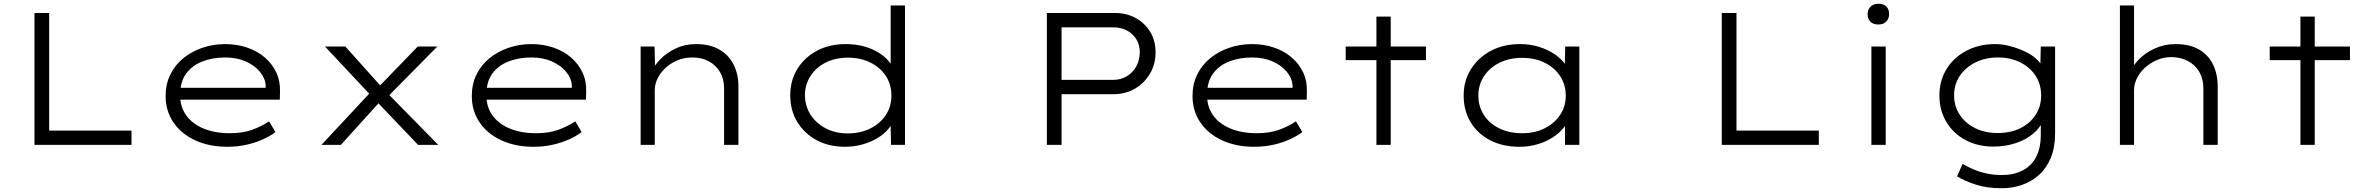

<svg xmlns="http://www.w3.org/2000/svg" viewBox="-20 -769 12603 1019"><path d="M163 0V-700H241V-76H678V0Z M1186 10Q1090 10 1015.5 -24.5Q941 -59 900 -120Q859 -181 859 -259Q859 -322 883.5 -372.5Q908 -423 951.5 -459Q995 -495 1053 -515Q1111 -535 1175 -535Q1238 -535 1292 -516.5Q1346 -498 1385.5 -464Q1425 -430 1446.5 -384Q1468 -338 1466 -282L1465 -240H924L913 -303H1408L1390 -293V-317Q1387 -355 1359 -388.5Q1331 -422 1284 -443Q1237 -464 1175 -464Q1109 -464 1054.5 -443Q1000 -422 968 -378.5Q936 -335 936 -264Q936 -203 968 -157.5Q1000 -112 1060 -87Q1120 -62 1200 -62Q1267 -62 1316.5 -79.5Q1366 -97 1408 -125L1442 -68Q1413 -46 1373.5 -28.5Q1334 -11 1287 -0.5Q1240 10 1186 10Z M2199 0 1970 -240 1957 -253 1705 -522H1813L2020 -291L2031 -280L2306 0ZM1686 0 1947 -280 1998 -231 1789 0ZM2035 -253 1988 -306 2197 -522H2301Z M2811 10Q2715 10 2640.5 -24.5Q2566 -59 2525 -120Q2484 -181 2484 -259Q2484 -322 2508.5 -372.5Q2533 -423 2576.5 -459Q2620 -495 2678 -515Q2736 -535 2800 -535Q2863 -535 2917 -516.5Q2971 -498 3010.5 -464Q3050 -430 3071.5 -384Q3093 -338 3091 -282L3090 -240H2549L2538 -303H3033L3015 -293V-317Q3012 -355 2984 -388.5Q2956 -422 2909 -443Q2862 -464 2800 -464Q2734 -464 2679.5 -443Q2625 -422 2593 -378.5Q2561 -335 2561 -264Q2561 -203 2593 -157.5Q2625 -112 2685 -87Q2745 -62 2825 -62Q2892 -62 2941.5 -79.5Q2991 -97 3033 -125L3067 -68Q3038 -46 2998.5 -28.5Q2959 -11 2912 -0.5Q2865 10 2811 10Z M3380 0V-522H3454L3457 -384L3434 -383Q3451 -420 3484.5 -454.5Q3518 -489 3566.5 -512Q3615 -535 3673 -535Q3747 -535 3797 -506.5Q3847 -478 3873 -427Q3899 -376 3899 -310V0H3823V-300Q3823 -350 3801 -387Q3779 -424 3741.5 -444Q3704 -464 3656 -464Q3611 -464 3574.5 -448.5Q3538 -433 3511 -407.5Q3484 -382 3469.5 -351.5Q3455 -321 3455 -291V0H3418Q3404 0 3395 0Q3386 0 3380 0Z M4465 10Q4379 10 4313.5 -25.5Q4248 -61 4211 -122.5Q4174 -184 4174 -263Q4174 -342 4212 -403.5Q4250 -465 4316.5 -500Q4383 -535 4468 -535Q4520 -535 4564.5 -523Q4609 -511 4643.5 -489.5Q4678 -468 4700.5 -440Q4723 -412 4732 -379L4707 -386V-740H4783V0H4709L4706 -142L4726 -146Q4719 -114 4696 -86Q4673 -58 4637.5 -36.5Q4602 -15 4557.5 -2.5Q4513 10 4465 10ZM4479 -61Q4547 -61 4599.5 -87.5Q4652 -114 4681.5 -159Q4711 -204 4711 -263Q4711 -320 4682 -365Q4653 -410 4600.5 -436.5Q4548 -463 4480 -463Q4413 -463 4362 -437Q4311 -411 4281.5 -365.5Q4252 -320 4252 -263Q4253 -205 4282 -160Q4311 -115 4362 -88Q4413 -61 4479 -61Z M5536 0V-700H5899Q5959 -700 6008 -673Q6057 -646 6085 -599Q6113 -552 6113 -492Q6113 -428 6083 -377.5Q6053 -327 6003 -298Q5953 -269 5889 -269H5614V0ZM5614 -345H5887Q5928 -345 5960.5 -364.5Q5993 -384 6011 -417.5Q6029 -451 6029 -493Q6029 -531 6011 -560.5Q5993 -590 5961 -607Q5929 -624 5887 -624H5614Z M6636 10Q6540 10 6465.5 -24.5Q6391 -59 6350 -120Q6309 -181 6309 -259Q6309 -322 6333.5 -372.5Q6358 -423 6401.5 -459Q6445 -495 6503 -515Q6561 -535 6625 -535Q6688 -535 6742 -516.5Q6796 -498 6835.5 -464Q6875 -430 6896.5 -384Q6918 -338 6916 -282L6915 -240H6374L6363 -303H6858L6840 -293V-317Q6837 -355 6809 -388.5Q6781 -422 6734 -443Q6687 -464 6625 -464Q6559 -464 6504.5 -443Q6450 -422 6418 -378.5Q6386 -335 6386 -264Q6386 -203 6418 -157.5Q6450 -112 6510 -87Q6570 -62 6650 -62Q6717 -62 6766.5 -79.5Q6816 -97 6858 -125L6892 -68Q6863 -46 6823.5 -28.5Q6784 -11 6737 -0.5Q6690 10 6636 10Z M7285 0V-681H7361V0ZM7122 -450V-522H7548V-450Z M8045 10Q7955 10 7888 -25Q7821 -60 7784.5 -121.5Q7748 -183 7748 -261Q7748 -341 7787 -402.5Q7826 -464 7893 -499.5Q7960 -535 8047 -535Q8101 -535 8147.5 -520.5Q8194 -506 8229 -482.5Q8264 -459 8285.5 -430.5Q8307 -402 8310 -374L8284 -379L8287 -522H8362V0H8286V-142L8305 -152Q8303 -122 8280.5 -93Q8258 -64 8222 -40.5Q8186 -17 8140.5 -3.5Q8095 10 8045 10ZM8059 -62Q8126 -62 8178 -88Q8230 -114 8260 -159Q8290 -204 8290 -261Q8290 -319 8260.5 -364.5Q8231 -410 8178.5 -436Q8126 -462 8059 -462Q7991 -462 7938.5 -436Q7886 -410 7856 -364.5Q7826 -319 7826 -261Q7826 -205 7855 -159.5Q7884 -114 7936.5 -88Q7989 -62 8059 -62Z M9118 0V-700H9196V-76H9633V0Z M9912 0V-522H9988V0ZM9949 -639Q9922 -639 9907 -653.5Q9892 -668 9892 -694Q9892 -718 9907.5 -733.5Q9923 -749 9949 -749Q9977 -749 9991.5 -734.5Q10006 -720 10006 -694Q10006 -670 9991 -654.5Q9976 -639 9949 -639Z M10604 230Q10524 230 10465 210.5Q10406 191 10367 167L10396 101Q10418 114 10449.5 128Q10481 142 10520 151Q10559 160 10605 160Q10666 160 10713 136.5Q10760 113 10785.5 65.5Q10811 18 10811 -53V-132L10824 -134Q10811 -94 10772.5 -61Q10734 -28 10678.5 -9.5Q10623 9 10559 9Q10476 9 10411 -26Q10346 -61 10309.5 -122.5Q10273 -184 10273 -262Q10273 -342 10311.5 -403.5Q10350 -465 10417 -500Q10484 -535 10568 -535Q10599 -535 10632 -528Q10665 -521 10697.5 -508.5Q10730 -496 10758 -478.5Q10786 -461 10804.5 -438Q10823 -415 10830 -388L10808 -390L10811 -522H10887V-61Q10887 14 10864 69Q10841 124 10801.5 159.5Q10762 195 10711 212.5Q10660 230 10604 230ZM10582 -63Q10652 -63 10703.5 -89Q10755 -115 10784 -160Q10813 -205 10813 -262Q10813 -321 10784 -366Q10755 -411 10703 -437.5Q10651 -464 10583 -464Q10517 -464 10464 -437.5Q10411 -411 10381 -366Q10351 -321 10351 -263Q10351 -206 10380.5 -160.5Q10410 -115 10462.5 -89Q10515 -63 10582 -63Z M11231 0V-740H11306V-379L11280 -367Q11292 -412 11328 -450Q11364 -488 11415.5 -511.5Q11467 -535 11526 -535Q11601 -535 11650.5 -506.5Q11700 -478 11725 -427Q11750 -376 11750 -310V0H11674V-300Q11674 -350 11652.5 -387Q11631 -424 11593 -444.5Q11555 -465 11506 -466Q11462 -466 11425.5 -449.5Q11389 -433 11362 -408Q11335 -383 11320.5 -352Q11306 -321 11306 -291V0H11269Q11252 0 11242.5 0Q11233 0 11231 0Z M12189 0V-681H12265V0ZM12026 -450V-522H12452V-450Z"/></svg>

Font: Lexend Peta Light
Style: Regular
Weight: 300
Version: Version 1.007